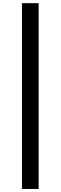

<svg xmlns="http://www.w3.org/2000/svg" viewBox="-20 -982 390 1236"><path d="M228.7 -961.6H121.4V234.4H228.7Z"/></svg>

Font: Magic Ui Pro Semi Bold
Style: Regular
Weight: 600
Designer: Stefan Endress, Andreas Faust
Version: Version 1.000;FEAKit 1.0